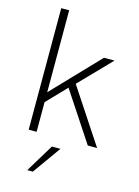

<svg xmlns="http://www.w3.org/2000/svg" viewBox="-134 -771 773 1064"><g transform="rotate(15 252.0 -239.0)"><path d="M473.5 0H420L234 -282L126.5 -170V0H81V-697H126.5V-227L381 -493H441.5L267 -313ZM163.5 218.5H131.5L229.5 57H278.5Z"/></g></svg>

Font: Acari Sans Neue Light
Style: Regular
Weight: 300
Designer: Alfredo Marco Pradil (font), Cristiano Sobral (main changes)
Foundry: Hanken Design Co. (font), Cristiano Sobral (main changes)
Version: Version 2.459;March 19, 2022;FontCreator 14.0.0.2808 64-bit;